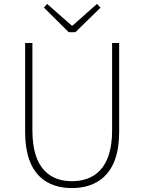

<svg xmlns="http://www.w3.org/2000/svg" viewBox="-20 -945 734 978"><path d="M346 13C464 13 587 -47 587 -272V-726H551V-280C551 -81 453 -22 346 -22C241 -22 145 -81 145 -280V-726H108V-272C108 -47 228 13 346 13ZM330 -781H364L492 -906L474 -925L350 -815H345L220 -925L204 -906Z"/></svg>

Font: Source Han Sans CN ExtraLight
Style: Regular
Weight: 250
Designer: Ryoko NISHIZUKA (kana & ideographs); Paul D. Hunt (Latin, Greek & Cyrillic); Wenlong ZHANG (bopomofo); Sandoll Communica
Foundry: Adobe Systems Incorporated
Version: Version 1.004;PS 1.004;hotconv 16.6.51;makeotf.lib2.5.65220